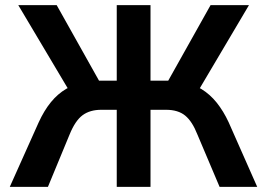

<svg xmlns="http://www.w3.org/2000/svg" viewBox="-20 -725 1036 745"><path d="M18 0 130 -250Q151 -296 177.5 -328.5Q204 -361 237.5 -380.5Q271 -400 311 -407L252 -367L51 -705H200L376 -391L355 -412H433V-705H564V-412H643L621 -391L797 -705H946L746 -367L688 -407Q728 -400 761.5 -379.5Q795 -359 821 -326.5Q847 -294 867 -251L978 0H832L746 -203Q726 -254 698.5 -276.5Q671 -299 624 -299H564V0H433V-299H373Q329 -299 300.5 -278Q272 -257 250 -203L166 0Z"/></svg>

Font: Nunito Sans 7pt SemiCondensed
Style: Bold
Weight: 700
Width: 4
Designer: Vernon Adams
Foundry: Vernon Adams
Version: Version 3.101;gftools[0.9.27]